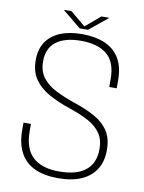

<svg xmlns="http://www.w3.org/2000/svg" viewBox="-94 -917 745 991"><g transform="rotate(10 279.0 -421.5)"><path d="M280 9Q206 9 156 -14.5Q106 -38 80.5 -85.8Q55 -133.5 55 -205Q55 -216.5 55 -223.8Q55 -231 55 -242.5H94Q94 -231 94 -224Q94 -217 94 -205.5Q94 -112.5 141.5 -69.2Q189 -26 278 -26Q371.5 -26 418.2 -64.2Q465 -102.5 465 -175.5Q465 -226.5 441.8 -259.2Q418.5 -292 376.8 -314.5Q335 -337 278 -356Q213 -377.5 164 -405.2Q115 -433 88 -472.8Q61 -512.5 61 -572Q61 -628.5 86.8 -667Q112.5 -705.5 160.2 -725.2Q208 -745 274 -745Q344.5 -745 394.5 -723.2Q444.5 -701.5 471.2 -656.8Q498 -612 498 -543Q498 -530 498 -521.8Q498 -513.5 498 -500.5H459Q459 -513 459 -521.2Q459 -529.5 459 -542Q459 -631 410.8 -670.5Q362.5 -710 275 -710Q191.5 -710 145.5 -675.5Q99.5 -641 99.5 -572Q99.5 -520.5 125.2 -486.8Q151 -453 196 -430.2Q241 -407.5 298.5 -388Q363.5 -366.5 409.2 -340Q455 -313.5 479.2 -275Q503.5 -236.5 503.5 -177Q503.5 -118.5 477.8 -77Q452 -35.5 402.2 -13.2Q352.5 9 280 9ZM158.5 -852H199L285.5 -780H271L356 -852H397.5L299.5 -772H256Z"/></g></svg>

Font: Epilogue ExtraLight
Style: Regular
Weight: 250
Designer: Tyler Finck
Foundry: Etcetera Type Co
Version: Version 2.112